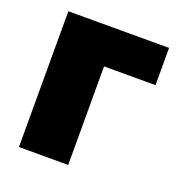

<svg xmlns="http://www.w3.org/2000/svg" viewBox="-104 -630 674 719"><g transform="rotate(20 233.0 -270.5)"><path d="M449.7 -541V-392.6H244.6V0H48.3V-541Z"/></g></svg>

Font: Inter 17pt Black
Style: Regular
Weight: 900
Version: Version 4.001;git-66647c0bb